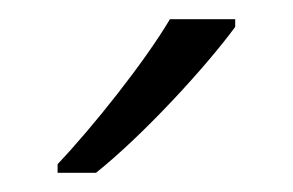

<svg xmlns="http://www.w3.org/2000/svg" viewBox="-20 -786 305 200"><path d="M225 -758V-766H157C131 -722 77 -654 40 -615V-606H80C130 -646 195 -717 225 -758Z"/></svg>

Font: Noto Sans Meetei Mayek Light
Style: Regular
Weight: 300
Designer: Monotype Design Team and Neelakash Kshetrimayum
Foundry: Monotype Imaging Inc.
Version: Version 2.002